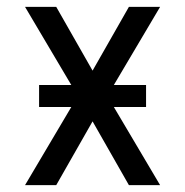

<svg xmlns="http://www.w3.org/2000/svg" viewBox="-20 -540 540 560"><path d="M53 0 188 -228H94V-292H188L53 -520H144L250 -334L356 -520H447L312 -292H406V-228H312L447 0H356L250 -186L144 0Z"/></svg>

Font: Iosevka Fuck
Style: Regular
Weight: 400
Monospace: yes
Designer: Belleve Invis
Foundry: Belleve Invis
Version: Version 28.0.7; ttfautohint (v1.8.3)